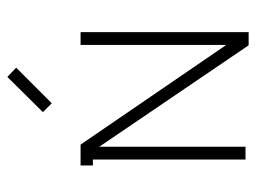

<svg xmlns="http://www.w3.org/2000/svg" viewBox="-110 -600 719 540"><g transform="rotate(-90 250.0 -330.5)"><path d="M229 -544.9 204.1 -569.8 303.2 -669.9 329.1 -645ZM112.8 -463.9 393.1 -54.2V-463.9H429.2V8.8H392.1L106.9 -411.1V0H70.8V-429.2H54.2V-463.9Z"/></g></svg>

Font: RawengulkPcs
Style: Regular
Weight: 400
Version: Version 0.92